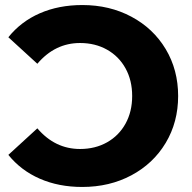

<svg xmlns="http://www.w3.org/2000/svg" viewBox="-20 -733 767 766"><path d="M690.7 -350Q690.7 -245.8 641.1 -162.9Q591.4 -80.1 504.2 -33.6Q417 12.9 308.2 12.9Q214.2 12.9 138.9 -20Q63.6 -52.9 13.3 -115.1L129 -221Q199.3 -138.6 299.3 -138.6Q359.9 -138.6 407.1 -165.2Q454.3 -191.8 480.8 -239.7Q507.3 -287.7 507.3 -350Q507.3 -412.3 480.8 -460.3Q454.3 -508.2 407.1 -534.8Q359.9 -561.4 299.3 -561.4Q199.3 -561.4 129 -478.6L13.3 -584.4Q63.6 -647.1 138.9 -680Q214.2 -712.9 308.7 -712.9Q417 -712.9 504.2 -666.4Q591.4 -619.9 641.1 -537.1Q690.7 -454.2 690.7 -350Z"/></svg>

Font: iiserrat Thin
Style: Regular
Weight: 100
Designer: Akira Ohta
Foundry: Akira Ohta
Version: Version 1.200;Glyphs 3.3.1 (3343)